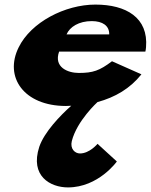

<svg xmlns="http://www.w3.org/2000/svg" viewBox="-20 -445 657 837"><path d="M613.7 -220C615.3 -224 615.7 -233 616.6 -239C627.3 -368 530 -425 396 -425C263 -425 115.3 -348 61.6 -239C-3.3 -109 84.4 17 267.4 17C275.4 17 283.6 16 290.6 16C242 59 173 131 151.2 195C109.6 323 200.1 372 276.1 372C409.1 372 489.4 259 489.4 259L405.2 182C405.2 182 370.7 224 328.7 224C306.7 224 284.8 204 293 170C315.6 81 405 0 405 0C482.2 -21 547 -59 596.5 -121L468.2 -178C414 -137 385.4 -127 323.4 -127C275.4 -127 213.3 -152 237.7 -220ZM270.1 -295C284.2 -328 324 -353 380 -353C427 -353 457 -333 456.1 -295Z"/></svg>

Font: Hussar Milosc
Style: Obl
Weight: 700
Foundry: Cannot Into Space Fonts
Version: Version 1.02